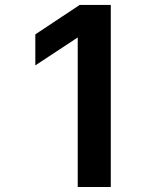

<svg xmlns="http://www.w3.org/2000/svg" viewBox="-20 -747 644 767"><path d="M422.6 0H290.5V-597.3L121.1 -485.8V-609.7L298.3 -727.3H422.6Z"/></svg>

Font: Linik Sans SemiBold
Style: Regular
Weight: 600
Designer: Rasmus Andersson (font), Cristiano Sobral (main changes)
Foundry: rsms
Version: Version 3.018;June 1, 2022;FontCreator 14.0.0.2814 64-bit; t